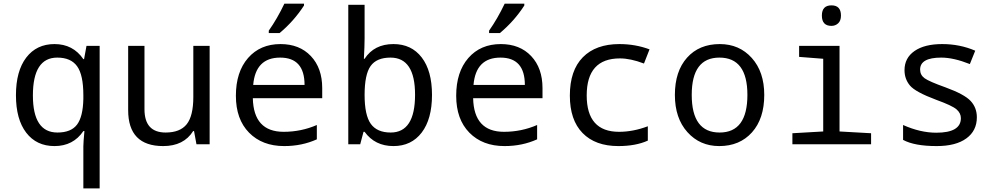

<svg xmlns="http://www.w3.org/2000/svg" viewBox="-20 -786 5441 1046"><path d="M434.1 -463.9H438L451.2 -536.1H522.9V240.2H434.1V11.2Q434.1 -8.8 439.9 -71.8H434.1Q378.9 9.8 276.9 9.8Q178.7 9.8 122.8 -63.2Q66.9 -136.2 66.9 -267.1Q66.9 -398.9 123 -472.4Q179.2 -545.9 276.9 -545.9Q377.9 -545.9 434.1 -463.9ZM434.1 -247.1V-267.1Q434.1 -377.9 400.1 -425Q366.2 -472.2 292 -472.2Q159.2 -472.2 159.2 -266.1Q159.2 -64 293 -64Q367.2 -64 399.7 -107.2Q432.1 -150.4 434.1 -247.1Z M1050.3 0 1037.1 -71.8H1032.2Q981 9.8 869.1 9.8Q678.2 9.8 678.2 -186V-536.1H767.1V-190.9Q767.1 -64 882.3 -64Q960.9 -64 997.1 -109.1Q1033.2 -154.3 1033.2 -257.8V-536.1H1122.1V0Z M1735.4 -251H1357.4Q1361.3 -67.9 1525.4 -67.9Q1620.6 -67.9 1706.1 -105V-26.9Q1625 9.8 1528.3 9.8Q1408.7 9.8 1336.9 -63.2Q1265.1 -136.2 1265.1 -264.2Q1265.1 -394 1331.3 -470Q1397.5 -545.9 1508.3 -545.9Q1611.8 -545.9 1673.6 -480.5Q1735.4 -415 1735.4 -306.2ZM1359.4 -323.2H1639.2Q1639.2 -472.2 1506.3 -472.2Q1372.1 -472.2 1359.4 -323.2ZM1444.3 -619.1Q1490.2 -684.1 1529.3 -766.1H1636.2V-755.9Q1581.5 -671.4 1503.4 -606H1444.3Z M1966.3 -67.9H1960.4L1942.4 0H1877.4V-759.8H1966.3V-576.2Q1966.3 -536.6 1962.4 -465.8H1966.3Q2018.6 -545.9 2123.5 -545.9Q2221.7 -545.9 2277.6 -472.9Q2333.5 -399.9 2333.5 -269Q2333.5 -137.2 2277.3 -63.7Q2221.2 9.8 2123.5 9.8Q2022.5 9.8 1966.3 -67.9ZM1966.3 -269Q1966.3 -158.2 2000.2 -111.1Q2034.2 -64 2108.4 -64Q2241.2 -64 2241.2 -270Q2241.2 -472.2 2107.4 -472.2Q2031.7 -472.2 1999 -426.3Q1966.3 -380.4 1966.3 -269Z M2935.5 -251H2557.6Q2561.5 -67.9 2725.6 -67.9Q2820.8 -67.9 2906.2 -105V-26.9Q2825.2 9.8 2728.5 9.8Q2608.9 9.8 2537.1 -63.2Q2465.3 -136.2 2465.3 -264.2Q2465.3 -394 2531.5 -470Q2597.7 -545.9 2708.5 -545.9Q2812 -545.9 2873.8 -480.5Q2935.5 -415 2935.5 -306.2ZM2559.6 -323.2H2839.4Q2839.4 -472.2 2706.5 -472.2Q2572.3 -472.2 2559.6 -323.2ZM2644.5 -619.1Q2690.4 -684.1 2729.5 -766.1H2836.4V-755.9Q2781.7 -671.4 2703.6 -606H2644.5Z M3518.6 -517.1 3488.3 -439.9Q3415 -467.8 3357.4 -467.8Q3176.3 -467.8 3176.3 -266.1Q3176.3 -67.9 3352.5 -67.9Q3429.2 -67.9 3509.3 -98.1V-20Q3443.8 9.8 3348.6 9.8Q3223.1 9.8 3153.8 -61.3Q3084.5 -132.3 3084.5 -265.1Q3084.5 -402.3 3155.3 -474.1Q3226.1 -545.9 3354.5 -545.9Q3441.4 -545.9 3518.6 -517.1Z M3898.4 9.8Q3793 9.8 3724.9 -66.2Q3656.7 -142.1 3656.7 -269Q3656.7 -397.5 3722.9 -471.7Q3789.1 -545.9 3901.4 -545.9Q4007.8 -545.9 4075.7 -470.2Q4143.6 -394.5 4143.6 -269Q4143.6 -139.6 4076.7 -64.9Q4009.8 9.8 3898.4 9.8ZM3900.4 -64Q4051.8 -64 4051.8 -269Q4051.8 -472.2 3899.4 -472.2Q3748.5 -472.2 3748.5 -269Q3748.5 -64 3900.4 -64Z M4509.8 -756.8Q4561.5 -756.8 4561.5 -701.2Q4561.5 -672.9 4546.1 -658.9Q4530.8 -645 4509.8 -645Q4457.5 -645 4457.5 -701.2Q4457.5 -756.8 4509.8 -756.8ZM4464.8 -465.8 4333.5 -476.1V-536.1H4553.7V-69.8L4725.6 -60.1V0H4296.9V-60.1L4464.8 -69.8Z M4899.9 -23.9V-105Q4994.1 -63 5080.6 -63Q5214.8 -63 5214.8 -142.1Q5214.8 -169.9 5190.9 -190.4Q5167 -210.9 5080.6 -242.2Q4966.8 -284.7 4937.3 -320.1Q4907.7 -355.5 4907.7 -403.8Q4907.7 -470.2 4962.2 -508.1Q5016.6 -545.9 5112.8 -545.9Q5209.5 -545.9 5293 -509.8L5263.7 -437Q5174.8 -472.2 5107.9 -472.2Q4992.7 -472.2 4992.7 -407.2Q4992.7 -377.4 5017.3 -359.6Q5042 -341.8 5130.9 -310.1Q5233.9 -272.5 5267.8 -236.1Q5301.8 -199.7 5301.8 -147Q5301.8 -73.7 5244.6 -32Q5187.5 9.8 5083 9.8Q4961.9 9.8 4899.9 -23.9Z"/></svg>

Font: Noto Mono
Style: Regular
Weight: 400
Designer: Monotype Design Team
Foundry: Monotype Imaging Inc.
Version: Version 1.00